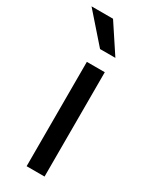

<svg xmlns="http://www.w3.org/2000/svg" viewBox="-224 -796 668 842"><g transform="rotate(30 109.5 -375.0)"><path d="M166.5 0H75.7V-528.3H166.5ZM175.3 -606H97.7L-28.3 -749.5H80.6Z"/></g></svg>

Font: TypoPRO Roboto
Style: Regular
Weight: 400
Designer: Google
Version: Version 2.136; 2016